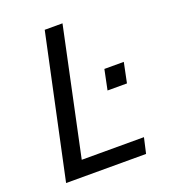

<svg xmlns="http://www.w3.org/2000/svg" viewBox="-128 -780 767 873"><g transform="rotate(-20 255.5 -344.0)"><path d="M189 -688 42 0H429L446 -75H145L275 -688ZM383 -428 363 -331H457L477 -428Z"/></g></svg>

Font: Saira UNSAM
Style: Italic
Weight: 400
Italic angle: -12°
Designer: Hector Gatti with collaboration of the Omnibus-Type team
Foundry: Omnibus-Type
Version: Version 0.072;PS 000.072;hotconv 1.0.88;makeotf.lib2.5.64775